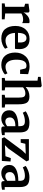

<svg xmlns="http://www.w3.org/2000/svg" viewBox="1114 -1761 655 2923"><g transform="rotate(90 1441.5 -299.5)"><path d="M32 0V-43L84 -51V-341L37 -355V-406L150 -421H152L171 -407V-384L170 -331H171Q181 -357 219 -389.5Q257 -422 305 -422Q322 -422 332 -417V-310Q309 -324 280 -324Q223 -324 185 -297V-51L274 -43V0Z M567 8Q471 8 423 -49.5Q375 -107 375 -206Q375 -305 429.5 -363.5Q484 -422 573 -422Q647 -422 686.5 -384Q726 -346 728 -274Q728 -224 723 -200H481Q485 -130 515 -93Q545 -56 596 -56Q653 -56 704 -89L722 -49Q701 -27 657 -9.5Q613 8 567 8ZM560 -375Q524 -375 503.5 -346.5Q483 -318 480 -246H626Q627 -254 627 -277Q627 -375 560 -375Z M780 -201Q780 -299 837 -360.5Q894 -422 991 -422Q1017 -422 1040.5 -417.5Q1064 -413 1083.5 -407Q1103 -401 1109 -400L1105 -278H1042L1024 -353Q1017 -375 978 -375Q890 -375 889 -226Q888 -143 917.5 -99.5Q947 -56 994 -56Q1049 -56 1096 -86L1114 -48Q1095 -27 1054.5 -9.5Q1014 8 970 8Q876 8 828.5 -49.5Q781 -107 780 -201Z M1166 0V-44L1208 -51V-543L1150 -551V-591L1286 -607H1288L1308 -593L1309 -429L1304 -363Q1368 -420 1449 -420Q1517 -420 1542.5 -382Q1568 -344 1568 -254V-51L1617 -44V0H1423V-44L1466 -51V-254Q1466 -312 1453.5 -335Q1441 -358 1401 -358Q1352 -358 1310 -323V-51L1356 -44V0Z M1659 -114Q1659 -183 1724.5 -216.5Q1790 -250 1901 -251V-269Q1901 -314 1885 -332.5Q1869 -351 1823 -351Q1762 -351 1696 -319L1674 -363Q1693 -380 1744 -400Q1795 -420 1848 -420Q1931 -420 1963.5 -386.5Q1996 -353 1996 -272V-44H2037V-3Q1987 8 1948 8Q1924 8 1914.5 0.5Q1905 -7 1905 -31V-46Q1856 8 1784 8Q1731 8 1695 -23.5Q1659 -55 1659 -114ZM1831 -53Q1865 -53 1901 -82V-206Q1832 -206 1800 -183.5Q1768 -161 1768 -125Q1768 -89 1785 -71Q1802 -53 1831 -53Z M2069 -37 2271 -310 2323 -364 2169 -358 2152 -287H2098V-412H2420L2437 -375L2240 -98L2190 -47L2358 -55L2388 -137L2439 -132L2430 0H2087Z M2491 -114Q2491 -183 2556.5 -216.5Q2622 -250 2733 -251V-269Q2733 -314 2717 -332.5Q2701 -351 2655 -351Q2594 -351 2528 -319L2506 -363Q2525 -380 2576 -400Q2627 -420 2680 -420Q2763 -420 2795.5 -386.5Q2828 -353 2828 -272V-44H2869V-3Q2819 8 2780 8Q2756 8 2746.5 0.5Q2737 -7 2737 -31V-46Q2688 8 2616 8Q2563 8 2527 -23.5Q2491 -55 2491 -114ZM2663 -53Q2697 -53 2733 -82V-206Q2664 -206 2632 -183.5Q2600 -161 2600 -125Q2600 -89 2617 -71Q2634 -53 2663 -53Z"/></g></svg>

Font: Aikya SemiBold
Style: Regular
Weight: 600
Designer: Neelakash Kshetrimayum (Latin subset based on Merriweather by Eben Sorkin)
Foundry: Brand New Type
Version: Version 1.00 b005